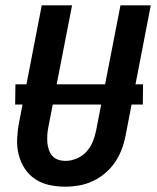

<svg xmlns="http://www.w3.org/2000/svg" viewBox="-20 -690 590 722"><path d="M225 12Q194 12 164.5 5.5Q135 -1 111.5 -17Q88 -33 72.5 -57Q57 -81 50 -109.5Q43 -138 44.5 -169Q46 -200 52 -231L137 -670H251L162 -213Q159 -198 158 -183.5Q157 -169 158 -155Q159 -141 163.5 -127.5Q168 -114 176.5 -104Q185 -94 198.5 -89.5Q212 -85 227 -85Q247 -85 268.5 -94Q290 -103 305 -119.5Q320 -136 328.5 -156.5Q337 -177 341 -197L433 -670H547L452 -179Q447 -153 437.5 -128Q428 -103 412.5 -80Q397 -57 375 -38.5Q353 -20 328 -8.5Q303 3 277 7.5Q251 12 225 12ZM517 -297H37L38 -373H518Z"/></svg>

Font: Lode Term
Style: Bold Italic
Weight: 700
Italic angle: -11°
Monospace: yes
Designer: Belleve Invis
Foundry: Belleve Invis
Version: Version 29.2.0